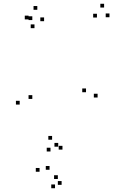

<svg xmlns="http://www.w3.org/2000/svg" viewBox="-20 -784 660 1019"><path d="M498 -266.5V-286.5H478V-266.5ZM561 -692.5V-712.5H541V-692.5ZM532.5 -744V-764H512.5V-744ZM494.5 -691V-711H474.5V-691ZM436.5 -294.5V-314.5H416.5V-294.5ZM256.5 -42.5V-62.5H236.5V-42.5ZM151.5 -259V-279H131.5V-259ZM214 -671.5V-691.5H194V-671.5ZM178 -732V-752H158V-732ZM131.5 -681V-701H111.5V-681ZM163 -634.5V-654.5H143V-634.5ZM151.5 -677.5V-697.5H131.5V-677.5ZM84.5 -229V-249H64.5V-229ZM248 20V0H228V20ZM307 197V177H287V197ZM287 166V146H267V166ZM243 117V97H223V117ZM311.5 10V-10H291.5V10ZM289 -5.5V-25.5H269V-5.5ZM190 127.5V107.5H170V127.5ZM272 215V195H252V215Z"/></svg>

Font: Monaspace Radon Dots Var
Style: Regular
Weight: 400
Designer: Riley Cran and the Lettermatic Team
Version: Version 1.100 (Monaspace Radon Dots)